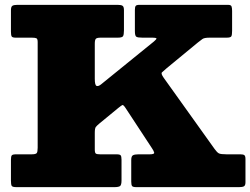

<svg xmlns="http://www.w3.org/2000/svg" viewBox="-20 -770 1030 790"><path d="M25 -27V-112Q25 -126.5 28.5 -130.8Q32 -135 46 -135H109Q127 -135 131 -140Q135 -145 135 -162V-597Q135 -610 129.8 -612.5Q124.5 -615 111.5 -615H45Q30.5 -615 27.8 -620.5Q25 -626 25 -640.5V-727Q25 -742.5 31 -746.2Q37 -750 51 -750H465Q478.5 -750 484.2 -746.2Q490 -742.5 490 -728V-645Q490 -626.5 486 -620.8Q482 -615 464 -615H394Q379 -615 374.5 -610.5Q370 -606 370 -590V-446Q370 -419 377.5 -416.5Q385 -414 396 -423L613 -599Q623 -607.5 623.8 -611.2Q624.5 -615 605 -615H566.5Q547 -615 541 -618.8Q535 -622.5 535 -642V-729Q535 -741 538.2 -745.5Q541.5 -750 553 -750H919Q930.5 -750 932.8 -743.2Q935 -736.5 935 -725V-643.5Q935 -626.5 932 -620.8Q929 -615 912 -615H842Q820.5 -615 813 -609.5Q805.5 -604 794 -595L666 -489.5Q651 -477 646.2 -472Q641.5 -467 653.5 -450L863 -157Q873 -143 880.5 -139Q888 -135 913 -135H970Q981.5 -135 985.8 -131.2Q990 -127.5 990 -115.5V-20Q990 -7 983.8 -3.5Q977.5 0 964 0H541Q527 0 523.5 -4.5Q520 -9 520 -23V-111.5Q520 -127.5 527.2 -131.2Q534.5 -135 549 -135H596Q616.5 -135 614.2 -142.8Q612 -150.5 605 -160.5L497 -325Q487.5 -339.5 483.5 -337.8Q479.5 -336 467 -326L388 -261Q378.5 -253 374.2 -247.5Q370 -242 370 -223V-155Q370 -141 374.5 -138Q379 -135 393 -135H460Q473 -135 476.5 -130.8Q480 -126.5 480 -113V-28Q480 -9 474 -4.5Q468 0 450 0H48Q31.5 0 28.2 -5.2Q25 -10.5 25 -27Z"/></svg>

Font: Besley* Fatface
Style: Regular
Weight: 900
Designer: Owen Earl
Foundry: indestructible type*
Version: Version 3.000; ttfautohint (v1.8.3)